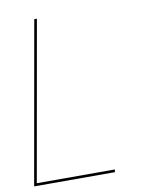

<svg xmlns="http://www.w3.org/2000/svg" viewBox="-87 -731 597 787"><g transform="rotate(-10 211.0 -337.5)"><path d="M-9 0H327L329 -11H4L121.5 -675H110.5Z"/></g></svg>

Font: Anybody UltraCondensed Thin Thin
Style: Italic
Weight: 250
Italic angle: -10°
Version: Version 1.111